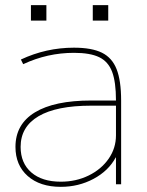

<svg xmlns="http://www.w3.org/2000/svg" viewBox="-20 -715 569 745"><path d="M40 -145Q40 -233 115.5 -279Q191 -325 334 -325H430Q430 -397 415 -436.5Q400 -476 365 -493Q330 -510 267 -510Q164 -510 70 -466L61 -484Q159 -530 267 -530Q336 -530 375.5 -510.5Q415 -491 432.5 -446.5Q450 -402 450 -325V0H430V-104H429Q401 -52 343 -21Q285 10 216 10Q135 10 87.5 -32Q40 -74 40 -145ZM216 -10Q275 -10 324 -34Q373 -58 401.5 -99Q430 -140 430 -190V-305H334Q199 -305 129.5 -264Q60 -223 60 -145Q60 -82 101.5 -46Q143 -10 216 -10ZM340 -695H400V-635H340ZM100 -695H160V-635H100Z"/></svg>

Font: Enso Thin
Style: Regular
Weight: 100
Designer: Coji Morishita
Foundry: UNDERFOREST DESIGN
Version: Version 1.000